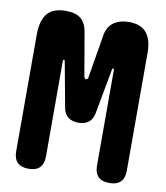

<svg xmlns="http://www.w3.org/2000/svg" viewBox="-84 -810 767 889"><g transform="rotate(10 300.0 -365.0)"><path d="M560 -60Q560 -25 542.5 -7.5Q525 10 490 10Q455 10 437.5 -7.5Q420 -25 420 -60V-510Q420 -515 416 -515Q412 -515 411 -510L372 -298Q367 -269 348.5 -254.5Q330 -240 300 -240Q270 -240 251.5 -254.5Q233 -269 228 -298L189 -510Q188 -515 184 -515Q180 -515 180 -510V-60Q180 -25 162.5 -7.5Q145 10 110 10Q75 10 57.5 -7.5Q40 -25 40 -60V-608Q40 -674 67 -707Q94 -740 154 -740Q201 -740 225 -720Q249 -700 256 -658L290 -460Q292 -445 300.5 -444.5Q309 -444 311 -460L344 -658Q351 -700 379.5 -720Q408 -740 452 -740Q507 -740 533.5 -708Q560 -676 560 -614Z"/></g></svg>

Font: Maple Mono ExtraBold
Style: Regular
Weight: 800
Monospace: yes
Designer: subframe7536
Version: Version 7.000